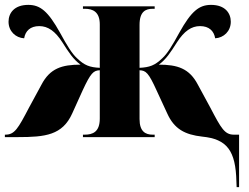

<svg xmlns="http://www.w3.org/2000/svg" viewBox="-24 -562 1022 787"><path d="M945 182 946 205H956V-10H935C897 -10 883 -35 838 -121L787 -215C752 -282 703 -297 627 -297C657 -319 675 -347 701 -388C731 -435 761 -455 796 -455C833 -455 853 -435 858 -405C893 -407 922 -434 922 -473C922 -508 899 -542 841 -542C792 -542 760 -516 711 -428C682 -375 662 -342 641 -323C611 -294 589 -286 548 -284V-460C548 -515 573 -526 602 -526H610V-536H316V-526H324C356 -526 385 -514 385 -462V-284C344 -286 322 -294 292 -323C271 -342 251 -375 222 -428C173 -516 141 -542 92 -542C34 -542 11 -508 11 -473C11 -434 40 -407 75 -405C80 -435 100 -455 137 -455C172 -455 202 -435 232 -388C258 -347 276 -319 306 -297C230 -297 181 -282 146 -215L95 -121C50 -35 36 -10 -2 -10H-4V0H49C162 0 232 -8 272 -97L315 -192C348 -263 359 -273 385 -274V-76C385 -21 356 -10 323 -10H316V0H610V-10H602C572 -10 548 -23 548 -74V-274C574 -273 585 -264 618 -191L661 -98C690 -33 734 -10 805 -2C907 8 942 56 945 182Z"/></svg>

Font: Noto Serif Display ExtraBold
Style: Regular
Weight: 800
Designer: Monotype Design Team
Foundry: Monotype Imaging Inc.
Version: Version 2.009